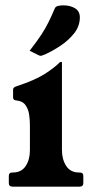

<svg xmlns="http://www.w3.org/2000/svg" viewBox="-20 -699 345 719"><path d="M279 -53Q292 -53 292 -40V-13Q292 0 277 0H28Q13 0 13 -13V-40Q13 -53 26 -53H28Q60 -53 76 -77Q92 -101 92 -136V-230Q92 -250 89 -270.5Q86 -291 75 -306Q64 -321 40 -323Q29 -324 29 -334V-364Q29 -372 42 -376Q112 -399 149 -423Q186 -447 204 -466Q205 -466 206 -466.5Q207 -467 208 -467H210Q211 -467 211.5 -466.5Q212 -466 212 -466V-137Q212 -102 228 -77.5Q244 -53 276 -53ZM91 -509Q119 -545 135 -569.5Q151 -594 162 -616.5Q173 -639 185 -667Q188 -675 198 -677Q208 -679 217 -679Q243 -679 261 -668Q279 -657 279 -634Q279 -601 257.5 -574Q236 -547 205.5 -527Q175 -507 148 -495Q144 -494 140 -492Q136 -490 132 -490Q129 -490 123 -493Z"/></svg>

Font: Young Serif
Style: Regular
Weight: 400
Designer: Bastien Sozeau
Foundry: NBR — Bastien Sozeau
Version: Version 3.004; ttfautohint (v1.8.4.7-5d5b);gftools[0.9.33]